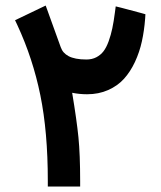

<svg xmlns="http://www.w3.org/2000/svg" viewBox="-20 -684 590 704"><path d="M155.3 -21Q155.3 -200.7 127.9 -335Q100.6 -469.2 43.5 -592.3L35.2 -609.9L52.7 -618.2L127.9 -654.3L147.5 -663.6L154.8 -643.6L202.6 -511.2Q206.5 -500 213.6 -491.9Q220.7 -483.9 231.7 -478Q242.7 -472.2 259 -469Q275.4 -465.8 296.9 -465.8Q317.4 -465.8 333.3 -474.1Q349.1 -482.4 359.6 -496.1Q370.1 -509.8 378.4 -532.7Q386.7 -555.7 391.8 -580.1Q397 -604.5 401.4 -638.7L404.3 -660.6L425.8 -655.3L497.6 -636.2L513.2 -631.8L512.2 -615.7Q508.8 -571.3 500.2 -532.2Q491.7 -493.2 474.9 -457Q458 -420.9 434.6 -395Q411.1 -369.1 376.5 -353.8Q341.8 -338.4 299.3 -338.4Q271.5 -338.4 244.6 -343.8Q261.2 -244.1 267.6 -180.7Q273.9 -117.2 273.9 -19.5V0H254.4H174.8H155.3V-19.5Z"/></svg>

Font: Samim FD
Style: Bold-FD
Weight: 700
Foundry: DejaVu fonts team - Redesigned by Saber Rastikerdar
Version: Version 4.0.1